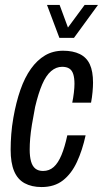

<svg xmlns="http://www.w3.org/2000/svg" viewBox="-20 -744 416 776"><path d="M148 12Q108 12 79.5 -3.5Q51 -19 37 -52.5Q23 -86 23 -139Q23 -169 25.5 -201.5Q28 -234 34 -268Q45 -331 62.5 -381Q80 -431 105 -466Q130 -501 162 -520Q194 -539 235 -539Q275 -539 302.5 -525.5Q330 -512 343 -484Q356 -456 356 -410Q356 -394 354 -372Q352 -350 348 -329H272Q276 -348 278.5 -369Q281 -390 281 -405Q281 -429 276 -444.5Q271 -460 260 -467Q249 -474 231 -474Q207 -474 186.5 -456.5Q166 -439 150.5 -403Q135 -367 122 -312Q114 -271 109 -240Q104 -209 102 -185Q100 -161 100 -139Q100 -111 105.5 -91.5Q111 -72 123 -62.5Q135 -53 154 -53Q179 -53 197 -69Q215 -85 228.5 -117.5Q242 -150 252 -197H326Q313 -137 291 -89.5Q269 -42 234.5 -15Q200 12 148 12ZM376 -724 279 -591H220L170 -724H221L266 -602H232L322 -724Z"/></svg>

Font: Archivo ExtraCondensed
Style: Italic
Weight: 400
Width: 2
Italic angle: -10°
Designer: Hector Gatti
Foundry: Omnibus-Type
Version: Version 2.001